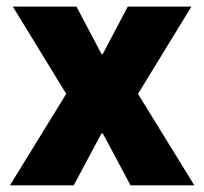

<svg xmlns="http://www.w3.org/2000/svg" viewBox="-20 -556 613 576"><path d="M9.8 0H201.2L284.2 -155.3H288.6L371.6 0H563L394 -274.4L554.2 -536.1H363.3L288.1 -393.6H284.7L209.5 -536.1H18.6L178.7 -274.4Z"/></svg>

Font: Wand UI Pro Black
Style: Regular
Weight: 900
Designer: Andreas Faust
Version: Version 1.003;FEAKit 1.0